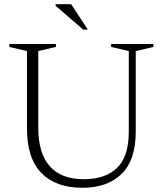

<svg xmlns="http://www.w3.org/2000/svg" viewBox="-20 -878 771 908"><path d="M589 -254.5V-636.5L505.5 -656V-670H705.5V-656L622 -636.5V-256Q622 -121 555 -55.5Q488 10 370 10Q243.5 10 175.5 -60Q107.5 -130 107.5 -271V-636.5L24 -656V-670H244.5V-656L161 -636.5V-272.5Q161 -154.5 214.8 -92.5Q268.5 -30.5 376.5 -30.5Q478 -30.5 533.5 -84Q589 -137.5 589 -254.5ZM395.5 -738H373.5L243 -850.5V-858H316.5Z"/></svg>

Font: Newsreader Text Light
Style: Regular
Weight: 300
Designer: Hugues Gentile
Foundry: Production Type
Version: Version 1.001